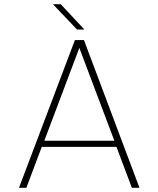

<svg xmlns="http://www.w3.org/2000/svg" viewBox="-20 -890 751 910"><path d="M606 0H605L532 -194H178L105 0H70L335 -700H378L641 0ZM356 -663 190 -223H522ZM380 -750H345L231 -870H268Z"/></svg>

Font: Fivo Sans Thin
Style: Regular
Weight: 250
Foundry: Alexander Slobzheninov
Version: 1.0